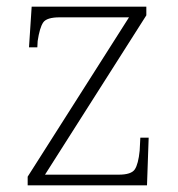

<svg xmlns="http://www.w3.org/2000/svg" viewBox="-20 -556 534 576"><path d="M63 0V-26L367 -504H159Q120 -504 109.5 -488.5Q99 -473 93 -433L92 -414H67L75 -536H419V-510L115 -32H336Q374 -32 384.5 -48Q395 -64 399 -104L401 -143H426L421 0Z"/></svg>

Font: Noto Serif Gujarati ExtraLight
Style: Regular
Weight: 250
Version: Version 2.102